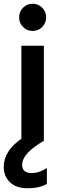

<svg xmlns="http://www.w3.org/2000/svg" viewBox="-44 -751 324 1024"><path d="M206 230Q165 253 103.5 253Q42 253 9 221Q-24 189 -24 139Q-24 54 70 -11V-507H190V0Q74 67 74 128Q74 172 126 172Q165 172 206 145ZM130 -731Q160 -731 181 -710Q202 -689 202 -658.5Q202 -628 181 -607Q160 -586 130 -586Q100 -586 79 -607Q58 -628 58 -658.5Q58 -689 79 -710Q100 -731 130 -731Z"/></svg>

Font: Hind Mysuru SemiBold
Style: Regular
Weight: 600
Designer: Manushi Parikh, Hitesh Malaviya
Foundry: Indian Type Foundry
Version: Version 0.703;PS 1.0;hotconv 1.0.86;makeotf.lib2.5.63406